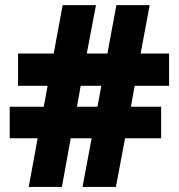

<svg xmlns="http://www.w3.org/2000/svg" viewBox="-20 -734 702 754"><path d="M644 -523.9V-397H508.8L494.1 -314.9H612.8V-190.9H471.2L435.1 0H304.2L339.8 -190.9H257.8L223.1 0H92.8L127.9 -190.9H18.1V-314.9H151.9L167 -397H50.8V-523.9H190.9L226.1 -713.9H356.9L320.8 -523.9H401.9L437 -713.9H567.9L532.2 -523.9ZM296.9 -397 282.2 -314.9H362.8L377.9 -397Z"/></svg>

Font: Open Sans Hebrew Extra Bold
Style: Regular
Weight: 800
Foundry: Ascender Corporation, Yanek Iontef
Version: Version 2.001;PS 002.001;hotconv 1.0.70;makeotf.lib2.5.58329